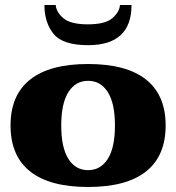

<svg xmlns="http://www.w3.org/2000/svg" viewBox="-20 -735 702 765"><path d="M157 -715H202Q204 -687 232.5 -662.5Q261 -638 330 -638Q399 -638 427.5 -662.5Q456 -687 458 -715H504Q504 -555 331 -555Q230 -555 193.5 -600Q157 -645 157 -715ZM22 -235Q22 -356 100 -418Q178 -480 331 -480Q484 -480 562 -418Q640 -356 640 -235Q640 -114 562 -52Q484 10 331 10Q178 10 100 -52Q22 -114 22 -235ZM438 -235Q438 -323 409.5 -368Q381 -413 331 -413Q281 -413 252.5 -368Q224 -323 224 -235Q224 -147 252.5 -102Q281 -57 331 -57Q381 -57 409.5 -102Q438 -147 438 -235Z"/></svg>

Font: Taviraj Black
Style: Regular
Weight: 900
Designer: Katatrad Team
Foundry: CadsonDemak
Version: Version 1.030